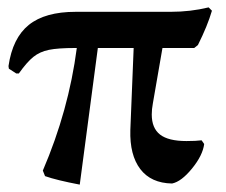

<svg xmlns="http://www.w3.org/2000/svg" viewBox="-20 -488 611 520"><path d="M391 -178Q391 -141 413.5 -123.5Q436 -106 485 -106Q511 -106 526 -108L533 -98Q529 -67 500 -31.5Q471 4 446 9Q389 8 360 -30Q331 -68 333 -136L342 -358H245L196 12Q133 0 102 -11L96 -26Q166 -189 188 -358H183Q137 -358 112.5 -353Q88 -348 70.5 -334Q53 -320 31 -289H24L4 -302L3 -309Q14 -385 58 -420.5Q102 -456 185 -456H442Q496 -456 545 -468L554 -459Q542 -418 516 -366L506 -358H420L394 -208Q391 -192 391 -178Z"/></svg>

Font: Alegreya SC Medium
Style: Regular
Weight: 500
Designer: Juan Pablo del Peral
Foundry: Huerta Tipografica
Version: Version 2.007; ttfautohint (v1.6)